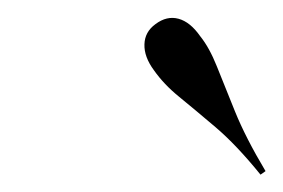

<svg xmlns="http://www.w3.org/2000/svg" viewBox="-20 -683 321 218"><path d="M275.8 -484.7Q248.4 -518.5 224.6 -538.7Q200.8 -558.9 183.5 -573Q166.1 -587.1 154.8 -603.2Q143.5 -618.5 144 -632.7Q144.4 -646.8 156.5 -655.6Q169.4 -665.3 182.7 -661.7Q196 -658.1 207.3 -641.9Q217.7 -629 226.2 -607.7Q234.7 -586.3 246.8 -556.5Q258.9 -526.6 281.5 -488.7Z"/></svg>

Font: Playfair 144pt Light
Style: Italic
Weight: 300
Italic angle: -15.6°
Designer: Claus Eggers Sørensen
Foundry: Claus Eggers Sørensen
Version: Version 2.001;gftools[0.9.30]